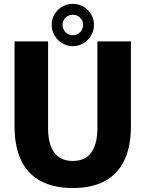

<svg xmlns="http://www.w3.org/2000/svg" viewBox="-20 -937 735 969"><path d="M347.2 12Q251.5 12 185.8 -23.1Q120.2 -58.2 86.8 -127.5Q53.5 -196.8 53.5 -299V-728H222.7V-288.2Q222.7 -210.7 253.5 -167.7Q284.3 -124.7 347.2 -124.7Q410 -124.7 440.8 -167.7Q471.5 -210.7 471.5 -288.2V-728H640.7V-299Q640.7 -196.8 607.3 -127.5Q574 -58.2 508.8 -23.1Q443.7 12 347.2 12ZM346.8 -704Q318 -704 294 -718.6Q270 -733.2 255.4 -758Q240.8 -782.8 240.8 -812.2Q240.8 -841.5 255.4 -865.3Q270 -889.2 294 -903.3Q318 -917.5 346.8 -917.5Q376.8 -917.5 401 -903.3Q425.2 -889.2 439.7 -865.3Q454.3 -841.5 454.3 -812.2Q454.3 -782.8 439.7 -758Q425.2 -733.2 401 -718.6Q376.8 -704 346.8 -704ZM347.2 -759Q369.2 -759 384.3 -774.5Q399.3 -790 399.3 -812.2Q399.3 -832.9 384.2 -847.8Q369.2 -862.7 347.6 -862.7Q326 -862.7 310.8 -847.8Q295.7 -832.9 295.7 -812.2Q295.7 -790 310.7 -774.5Q325.7 -759 347.2 -759Z"/></svg>

Font: Murecho Thin
Style: Regular
Weight: 100
Designer: Neil Summerour
Foundry: Positype
Version: Version 1.010